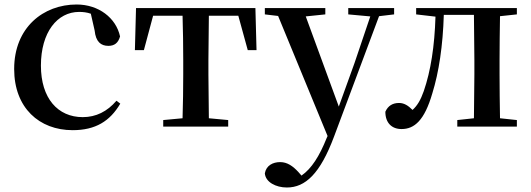

<svg xmlns="http://www.w3.org/2000/svg" viewBox="-20 -563 2362 854"><path d="M303 16C405 16 469 -24 515 -102L498 -115C457 -67 407 -42 348 -42C237 -42 162 -126 162 -271C162 -420 235 -510 332 -510C350 -510 367 -508 384 -502L401 -427C406 -377 429 -359 462 -359C489 -359 506 -372 514 -401C496 -484 418 -543 321 -543C173 -543 43 -441 43 -256C43 -83 155 16 303 16Z M791 0H995V-29L909 -37L907 -232V-296L909 -493H1040L1082 -340H1121L1116 -527H585L580 -340H620L661 -493H792C794 -437 795 -351 795 -296V-232C795 -177 794 -94 792 -37L706 -29V0Z M1529 -499 1627 -490 1557 -283 1487 -89 1340 -490 1427 -499V-527H1158V-499L1217 -492L1437 42L1433 51C1401 131 1366 187 1321 218L1307 202C1283 176 1258 158 1226 158C1194 158 1164 173 1158 208C1161 247 1207 271 1256 271C1338 271 1404 210 1466 44L1666 -491L1733 -499V-527H1529Z M2087 0H2279V-29L2204 -37C2203 -93 2202 -177 2202 -232V-296C2202 -351 2203 -435 2204 -491L2279 -499V-527H1831V-499L1917 -489C1913 -358 1896 -248 1865 -158C1851 -118 1836 -93 1815 -74C1795 -94 1777 -105 1755 -105C1727 -105 1706 -93 1694 -66C1694 -16 1723 11 1766 11C1823 11 1868 -27 1903 -148C1932 -241 1950 -360 1954 -497H2088L2090 -296V-232L2088 -37L2014 -29V0Z"/></svg>

Font: Noto Serif CJK KR SemiBold
Style: Regular
Weight: 600
Designer: Ryoko NISHIZUKA 西塚涼子 (kana & ideographs); Frank Grießhammer (Latin, Greek & Cyrillic); Wenlong ZHANG 张文龙 (bopomofo); San
Foundry: Adobe
Version: Version 2.001;hotconv 1.1.0;makeotfexe 2.6.0